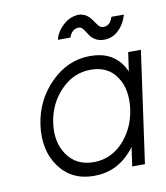

<svg xmlns="http://www.w3.org/2000/svg" viewBox="-81 -767 733 847"><g transform="rotate(-10 286.0 -344.0)"><path d="M420 -572Q458 -572 485 -598Q513 -624 525 -666H469Q458 -628 427 -628Q414 -628 405 -639Q401 -644 396.5 -650.5Q392 -657 387 -664Q363 -700 326 -700Q289 -698 260 -672Q245 -659 234.5 -643Q224 -627 219 -607H275Q288 -644 319 -644Q330 -644 338 -633Q342 -628 346.5 -621.5Q351 -615 355 -608Q378 -572 420 -572ZM515 -500 503 -415Q500 -421 497 -427Q494 -433 491 -438Q446 -512 347 -512Q246 -512 170 -436Q93 -359 78 -250Q63 -139 117 -64Q172 12 273 12Q372 12 438 -62Q443 -67 448 -73Q453 -79 457 -85L445 0H502L572 -500ZM338 -452Q416 -452 454 -394Q473 -366 479.5 -329.5Q486 -293 480 -250Q474 -207 457 -171Q440 -135 413 -106Q358 -48 282 -48Q204 -48 163 -107Q123 -165 135 -250Q147 -334 204 -393Q261 -452 338 -452Z"/></g></svg>

Font: Unageo
Style: Light-Italic
Weight: 300
Designer: Richard Sepsi
Foundry: Richard Sepsi
Version: Version 2.000